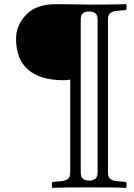

<svg xmlns="http://www.w3.org/2000/svg" viewBox="-20 -667 642 921"><path d="M367.2 -574.2V161.1Q367.2 199.2 407.2 199.2Q448.2 199.2 448.2 161.1V-574.2Q448.2 -612.3 407.2 -611.8Q367.2 -612.3 367.2 -574.2ZM408.2 -645Q538.1 -645 585 -647L586.9 -645V-626Q586.9 -619.1 579.1 -618.2L553.2 -616.2Q522.5 -614.3 510.3 -605.2Q498 -596.2 498 -574.2V161.1Q498 183.1 510 192.1Q522 201.2 553.2 203.1L579.1 205.1Q586.9 206.1 586.9 212.9V231.9L585 233.9Q537.1 231.9 408.2 231.9Q280.3 231.9 231 233.9L229 231.9V212.9Q229 206.1 235.8 205.1L263.2 203.1Q293.9 201.2 305.4 191.7Q316.9 182.1 316.9 161.1V-285.2Q303.7 -282.2 285.2 -282.2Q174.3 -282.2 115.7 -332Q57.1 -381.8 57.1 -481Q57.1 -546.9 106 -596.9Q154.8 -647 247.1 -647Q290 -647 345.2 -646Q400.4 -645 408.2 -645Z"/></svg>

Font: Linux Libertine O
Style: Regular
Weight: 400
Designer: Philipp H. Poll
Foundry: Philipp H. Poll
Version: Version 5.3.0